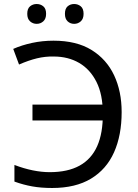

<svg xmlns="http://www.w3.org/2000/svg" viewBox="-20 -928 687 958"><path d="M240 10Q185 10 140.5 2Q96 -6 52 -22V-105Q99 -87 143.5 -78Q188 -69 228 -69Q318 -69 377 -101.5Q436 -134 465 -199Q494 -264 493 -362Q493 -456 461.5 -519Q430 -582 375 -614Q320 -646 248 -646Q206 -647 164.5 -637Q123 -627 75 -606L46 -684Q89 -703 140.5 -714Q192 -725 247 -725Q362 -725 437 -678.5Q512 -632 549.5 -552Q587 -472 587 -369Q587 -253 549 -168Q511 -83 434 -36.5Q357 10 240 10ZM142 -327V-406H507L508 -327ZM116 -859Q116 -885 130 -896.5Q144 -908 163 -908Q182 -908 196 -896.5Q210 -885 210 -859Q210 -834 196 -821.5Q182 -809 163 -809Q144 -809 130 -821.5Q116 -834 116 -859ZM304 -859Q304 -885 317.5 -896.5Q331 -908 350 -908Q369 -908 383 -896.5Q397 -885 397 -859Q397 -834 383 -821.5Q369 -809 350 -809Q331 -809 317.5 -821.5Q304 -834 304 -859Z"/></svg>

Font: Noto Sans Ambassadori
Style: Regular
Weight: 400
Designer: Monotype Design Team
Foundry: Monotype Imaging Inc.
Version: Version 2.013